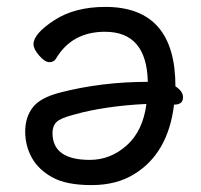

<svg xmlns="http://www.w3.org/2000/svg" viewBox="-20 -512 583 556"><path d="M369 -8Q318 24 245 24Q172 24 131.5 1.5Q91 -21 72 -55.5Q53 -90 53 -131Q53 -172 74.5 -200.5Q96 -229 154 -244Q274 -275 408 -275Q405 -420 284 -420Q188 -420 142 -342Q136 -332 123 -332Q110 -332 93.5 -351Q77 -370 77 -384Q77 -414 136.5 -453Q196 -492 285 -492Q488 -492 488 -262Q510 -248 510 -230Q510 -209 484 -209Q467 -68 369 -8ZM240 -49Q300 -49 347 -91Q394 -133 404 -211Q282 -205 194 -180Q155 -170 143.5 -158.5Q132 -147 132 -127Q132 -49 240 -49Z"/></svg>

Font: LXGW WenKai TC
Style: Bold
Weight: 700
Designer: LXGW / Fontworks Inc.
Foundry: LXGW / Fontworks Inc.
Version: Version 1.330;April 28, 2024